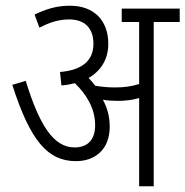

<svg xmlns="http://www.w3.org/2000/svg" viewBox="-20 -652 649 672"><path d="M364 -209C364 -245 355 -276 340 -303C356 -300 374 -299 390 -299C416 -299 441 -301 467 -309V0H518V-575H609V-622H406V-575H467V-358C439 -349 413 -346 382 -346C359 -346 336 -348 313 -352C306 -362 298 -371 290 -379C333 -404 359 -444 359 -499C359 -580 309 -632 225 -632C177 -632 141 -620 101 -601L118 -555C154 -574 186 -584 222 -584C276 -584 307 -554 307 -499C307 -442 271 -407 190 -400L195 -353C212 -354 227 -357 242 -361C282 -322 313 -273 313 -214C313 -160 284 -136 241 -136C167 -136 118 -214 70 -369L23 -355C86 -159 147 -88 246 -88C311 -88 364 -127 364 -209Z"/></svg>

Font: Noto Sans Devanagari Condensed Light
Style: Regular
Weight: 300
Width: 3
Designer: Jelle Bosma - Monotype Design Team
Foundry: Monotype Imaging Inc.
Version: Version 2.004